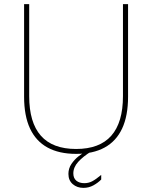

<svg xmlns="http://www.w3.org/2000/svg" viewBox="-20 -723 728 918"><path d="M95.2 -260.7V-703.1H119.6V-263.2Q119.6 -137.2 175.5 -74Q231.4 -10.7 343.8 -10.7V12.7Q262.7 12.7 207.3 -17.6Q151.9 -47.9 123.5 -108.6Q95.2 -169.4 95.2 -260.7ZM567.9 -263.2V-703.1H592.3V-260.7Q592.3 -169.4 564 -108.6Q535.6 -47.9 480.2 -17.6Q424.8 12.7 343.8 12.7V-10.7Q456.1 -10.7 512 -74Q567.9 -137.2 567.9 -263.2ZM307.1 108.4Q307.1 82.5 321.5 61Q335.9 39.6 356 23.9Q376 8.3 399.4 -4.9L418 0Q377.4 24.9 354 50.8Q330.6 76.7 330.6 106Q330.6 128.9 345 140.9Q359.4 152.8 383.3 152.8Q403.3 152.8 420.7 143.8Q438 134.8 463.9 113.3V135.3Q448.7 150.9 426.8 163.1Q404.8 175.3 378.9 175.3Q348.6 175.3 327.9 157.5Q307.1 139.6 307.1 108.4Z"/></svg>

Font: Wand UI Pro
Style: Regular
Weight: 400
Designer: Andreas Faust
Version: Version 1.003;FEAKit 1.0